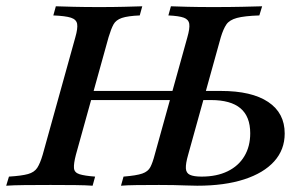

<svg xmlns="http://www.w3.org/2000/svg" viewBox="-35 -591 981 611"><path d="M350 0 358.1 -29Q399.2 -32.3 417.7 -38.7Q436.3 -45.2 443.5 -59.3Q450.8 -73.4 457.3 -98.4L561.3 -472.6Q569.4 -500.8 567.3 -514.9Q565.3 -529 550 -534.7Q534.7 -540.3 500.8 -541.9L508.9 -571Q528.2 -570.2 562.1 -569.4Q596 -568.5 643.5 -568.5Q696 -568.5 735.5 -569.4Q775 -570.2 799.2 -571L790.3 -541.9Q742.7 -540.3 719 -533.9Q695.2 -527.4 685.5 -513.3Q675.8 -499.2 667.7 -472.6L563.7 -98.4Q555.6 -70.2 556.5 -55.2Q557.3 -40.3 569.4 -34.7Q581.5 -29 606.5 -29Q654.8 -29 689.5 -46Q724.2 -62.9 742.7 -94Q761.3 -125 761.3 -166.9Q761.3 -220.2 730.2 -246.4Q699.2 -272.6 636.3 -272.6H594.4L601.6 -301.6H667.7Q766.1 -301.6 818.5 -266.5Q871 -231.5 871 -166.1Q871 -114.5 837.5 -77.4Q804 -40.3 741.9 -20.2Q679.8 0 592.7 0Q576.6 0 557.7 -0.8Q538.7 -1.6 517.3 -2Q496 -2.4 471 -2.4Q431.5 -2.4 399.6 -2Q367.7 -1.6 350 0ZM-15.3 0 -6.5 -29Q33.9 -31.5 54 -37.1Q74.2 -42.7 83.5 -56.9Q92.7 -71 100.8 -98.4L204.8 -472.6Q212.9 -500.8 210.5 -514.9Q208.1 -529 190.7 -534.7Q173.4 -540.3 134.7 -541.9L142.7 -571Q162.9 -570.2 198.8 -569.4Q234.7 -568.5 281.5 -568.5Q325 -568.5 360.1 -569.4Q395.2 -570.2 417.7 -571L409.7 -541.9Q371.8 -540.3 352.8 -533.9Q333.9 -527.4 326.2 -513.3Q318.5 -499.2 310.5 -472.6L206.5 -98.4Q199.2 -70.2 200.4 -56Q201.6 -41.9 217.7 -36.7Q233.9 -31.5 267.7 -29L259.7 0Q239.5 -1.6 204.4 -2Q169.4 -2.4 125.8 -2.4Q79 -2.4 42.7 -2Q6.5 -1.6 -15.3 0ZM226.6 -272.6 234.7 -301.6H539.5L530.6 -272.6Z"/></svg>

Font: Playfair 5pt SemiExpanded Light SemiBold
Style: Italic
Weight: 600
Italic angle: -15.6°
Version: Version 2.001;gftools[0.9.30]